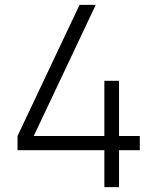

<svg xmlns="http://www.w3.org/2000/svg" viewBox="-20 -770 647 790"><path d="M469.8 -210.4V-437.5H409.4V-210.4H118.8L374 -750H307.3L52.1 -210.4V-152.1H409.4V0H469.8V-152.1H555.2V-210.4Z"/></svg>

Font: Manrope3 Light
Style: Regular
Weight: 300
Designer: Mikhail Sharanda
Foundry: Mikhail Sharanda
Version: Version 3.000;PS 003.000;hotconv 1.0.88;makeotf.lib2.5.64775